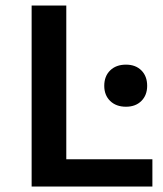

<svg xmlns="http://www.w3.org/2000/svg" viewBox="-20 -678 593 698"><path d="M95 0V-658H221V0ZM134 0V-99H534V0ZM438 -290Q402 -290 380.5 -311Q359 -332 359 -366Q359 -401 380.5 -422Q402 -443 438 -443Q473 -443 494 -422Q515 -401 515 -366Q515 -332 494 -311Q473 -290 438 -290Z"/></svg>

Font: Ysabeau
Style: Bold
Weight: 700
Designer: Christian Thalmann (Catharsis Fonts)
Version: Version 2.000;gftools[0.9.27.dev2+g8671c4b]